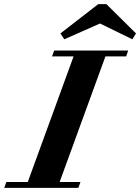

<svg xmlns="http://www.w3.org/2000/svg" viewBox="-77 -907 676 927"><path d="M579.6 -745.6 562 -717.3 405.8 -793.5 233.4 -717.3 214.8 -745.6 397.5 -887.2H436.5ZM-56.6 0 -46.4 -28.3H57.1L278.3 -634.8H174.3L184.6 -663.1H542L532.2 -634.8H432.1L210.9 -28.3H311.5L301.3 0Z"/></svg>

Font: Elstob 18pt ExtraBold
Style: Italic
Weight: 800
Italic angle: -20°
Designer: Peter S. Baker
Version: Version 1.015